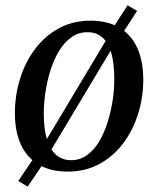

<svg xmlns="http://www.w3.org/2000/svg" viewBox="-20 -628 588 715"><path d="M83 67 48 46 105.5 -39 142.5 -90 379.5 -486 401 -524.5 455 -608 490.5 -587.5 436 -503.5 400.5 -453.5 163.5 -58 139 -15.5ZM316.5 -551Q381 -551 424.8 -525Q468.5 -499 491 -449.8Q513.5 -400.5 513.5 -330.5Q513.5 -265 494.2 -203.8Q475 -142.5 438.5 -94Q402 -45.5 349.8 -17.2Q297.5 11 232.5 11Q168.5 11 124.5 -14.8Q80.5 -40.5 58 -89.2Q35.5 -138 35.5 -206.5Q35.5 -273.5 54.8 -335.2Q74 -397 110.8 -445.8Q147.5 -494.5 199.5 -522.8Q251.5 -551 316.5 -551ZM305.5 -508Q272 -508 245.8 -489.2Q219.5 -470.5 200.2 -438.8Q181 -407 168.2 -367Q155.5 -327 149.2 -284.5Q143 -242 143 -202Q143.5 -144.5 155.5 -106.8Q167.5 -69 190.2 -50.2Q213 -31.5 245 -31.5Q278 -31.5 304 -50.2Q330 -69 349 -100.8Q368 -132.5 380.5 -172.2Q393 -212 399.5 -254.2Q406 -296.5 405.5 -336Q405.5 -390.5 395 -428.8Q384.5 -467 362.5 -487.5Q340.5 -508 305.5 -508Z"/></svg>

Font: Merriweather 60pt
Style: Italic
Weight: 400
Italic angle: -7.8°
Version: Version 2.101